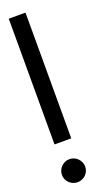

<svg xmlns="http://www.w3.org/2000/svg" viewBox="-159 -835 512 884"><g transform="rotate(-20 96.5 -393.0)"><path d="M57 -98C26 -98 0 -72 0 -41C0 -10 26 15 57 15C88 15 114 -10 114 -41C114 -72 88 -98 57 -98ZM98 -801H16V-185H98Z"/></g></svg>

Font: MintSans
Style: Regular
Weight: 400
Version: Version 2.0